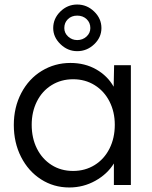

<svg xmlns="http://www.w3.org/2000/svg" viewBox="-20 -817 671 848"><path d="M41 -265Q41 -343 74 -406Q107 -469 164.5 -504Q222 -539 291 -539Q355 -539 405 -510.5Q455 -482 482 -434L484 -529H558V0H483V-95Q454 -48 401 -18.5Q348 11 286 11Q217 11 161 -25Q105 -61 73 -124Q41 -187 41 -265ZM487 -266Q487 -323 463.5 -369Q440 -415 398 -441Q356 -467 303 -467Q250 -467 208 -441Q166 -415 143 -369Q120 -323 120 -266Q120 -207 143 -161Q166 -115 207.5 -88.5Q249 -62 303 -62Q356 -62 398 -88Q440 -114 463.5 -160.5Q487 -207 487 -266ZM215 -693Q215 -735 246.5 -766Q278 -797 321 -797Q364 -797 396 -766Q428 -735 428 -693Q428 -652 396 -621.5Q364 -591 321 -591Q279 -591 247 -622Q215 -653 215 -693ZM379 -693Q379 -717 362.5 -732.5Q346 -748 321 -748Q296 -748 280 -732.5Q264 -717 264 -693Q264 -671 281 -655.5Q298 -640 321 -640Q345 -640 362 -655.5Q379 -671 379 -693Z"/></svg>

Font: Lexend HM
Style: Regular
Weight: 400
Designer: Bonnie Shaver-Troup, Thomas Jockin, Octavio Pardo
Foundry: Lexend
Version: Version 1.091